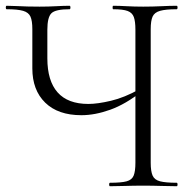

<svg xmlns="http://www.w3.org/2000/svg" viewBox="-25 -645 670 665"><path d="M444 -542Q444 -571 438.5 -586Q433 -601 417 -607Q401 -613 367 -613Q365 -613 365 -619Q365 -625 367 -625Q388 -625 414 -623.5Q440 -622 471 -622Q504 -622 534 -623.5Q564 -625 587 -625Q590 -625 590 -619Q590 -613 587 -613Q549 -613 529.5 -607.5Q510 -602 503.5 -587.5Q497 -573 497 -544V-81Q497 -52 503.5 -37Q510 -22 529.5 -17Q549 -12 587 -12Q590 -12 590 -6Q590 0 587 0Q564 0 534 -1Q504 -2 471 -2Q437 -2 408 -1Q379 0 356 0Q353 0 353 -6Q353 -12 356 -12Q395 -12 413.5 -17Q432 -22 438 -37Q444 -52 444 -81ZM467 -329Q410 -284 357 -265Q304 -246 257 -246Q176 -246 131.5 -289.5Q87 -333 87 -408V-544Q87 -573 80.5 -587.5Q74 -602 55 -607.5Q36 -613 -2 -613Q-5 -613 -5 -619Q-5 -625 -2 -625Q14 -625 32 -624Q50 -623 70.5 -622.5Q91 -622 112 -622Q143 -622 169.5 -623.5Q196 -625 216 -625Q219 -625 219 -619Q219 -613 216 -613Q167 -613 153 -599Q139 -585 139 -542V-443Q139 -365 174.5 -325Q210 -285 281 -285Q313 -285 359.5 -296Q406 -307 458 -336Z"/></svg>

Font: Cormorant Infant Light
Style: Regular
Weight: 300
Designer: Christian Thalmann (Catharsis Fonts)
Foundry: Catharsis Fonts
Version: Version 4.001